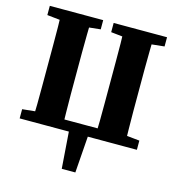

<svg xmlns="http://www.w3.org/2000/svg" viewBox="-124 -764 999 1083"><g transform="rotate(15 375.0 -222.0)"><path d="M105.3 0Q107.3 -52 107.8 -103.5Q108.3 -155 108.3 -207Q108.3 -259 108.3 -310V-347Q108.3 -400 108.3 -452Q108.3 -504 107.8 -555.6Q107.3 -607.3 105.3 -657.3H279.2Q278.2 -606.3 277.2 -554.3Q276.2 -502.3 276.2 -450.3Q276.2 -398.3 276.2 -346.3V-310Q276.2 -258 276.2 -205.5Q276.2 -153 277.2 -102Q278.2 -51 279.2 0ZM470.7 0Q472.7 -52 473.2 -103.5Q473.7 -155 473.7 -207Q473.7 -259 473.7 -310V-346.3Q473.7 -399.5 473.7 -451.7Q473.7 -504 473.2 -555.6Q472.7 -607.3 470.7 -657.3H644.6Q643.6 -606.3 642.6 -554.4Q641.6 -502.5 641.6 -450.7Q641.6 -398.8 641.6 -347V-310Q641.6 -258 641.6 -205.5Q641.6 -153 642.6 -102Q643.6 -51 644.6 0ZM32.7 -603.5V-657.3H344.4V-603.5L202.1 -588.5H172.9ZM405.5 -603.5V-657.3H717.2V-603.5L573.5 -588.5H545.4ZM32.7 0V-53.7L177.8 -68.7H192.1V0ZM717.2 0H557.5V-68.7H572.1L717.2 -53.7ZM317.1 -39.5H433.5L415 213.2H335.6ZM557.5 0H192.1V-59.5H557.5Z"/></g></svg>

Font: Source Serif 4 Variable
Style: Regular
Weight: 400
Designer: Frank Grießhammer
Foundry: Adobe
Version: Version 4.005;hotconv 1.1.0;makeotfexe 2.6.0